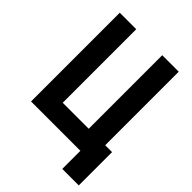

<svg xmlns="http://www.w3.org/2000/svg" viewBox="-238 -806 1061 1061"><g transform="rotate(45 293.0 -275.5)"><path d="M392.1 0V-693.4H521V0ZM80.6 0V-118.7H573.7V0ZM60.1 0V-693.4H189V0ZM445.8 141.6V-118.7H574.7V141.6Z"/></g></svg>

Font: Cascadia Mono
Style: Regular
Weight: 400
Monospace: yes
Designer: Aaron Bell
Foundry: Saja Typeworks
Version: Version 2404.023